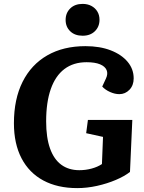

<svg xmlns="http://www.w3.org/2000/svg" viewBox="-20 -952 742 986"><path d="M659.5 -336 647.5 -69Q619.5 -47 574.8 -28Q530 -9 478.5 2.5Q427 14 376.5 14Q275.5 14 202.5 -25.2Q129.5 -64.5 90.5 -139.2Q51.5 -214 51.5 -319Q51.5 -443 96 -531.8Q140.5 -620.5 223 -667.8Q305.5 -715 418.5 -715Q493 -715 548.5 -693.5Q604 -672 635.3 -634.7Q666.5 -597.5 666.5 -549.5Q666.5 -513.5 644.8 -491Q623 -468.5 593 -468.5Q570 -468.5 545.3 -479.5Q520.5 -490.5 505 -507.5L524 -548.5Q535.5 -573 527.5 -592Q519.5 -611 493.8 -621.7Q468 -632.5 424.5 -632.5Q357 -632.5 310.8 -597.5Q264.5 -562.5 240.8 -494.7Q217 -427 217 -329Q217 -245.5 237 -189.5Q257 -133.5 295 -105.8Q333 -78 387.5 -78Q420 -78 450.5 -86.3Q481 -94.5 503.5 -109.5L509 -249L422.5 -268L431.5 -336ZM317 -849.8Q317 -885.5 340.8 -908.8Q364.5 -932 404.1 -932Q430 -932 449.5 -921.5Q469 -911 480 -892.8Q491 -874.5 491 -850.5Q491 -815 467.4 -791.8Q443.7 -768.5 404.5 -768.5Q364.5 -768.5 340.8 -791.3Q317 -814.1 317 -849.8Z"/></svg>

Font: Literata
Style: Italic
Weight: 400
Italic angle: -2°
Designer: Latin by Veronika Burian and Jose Scaglione. Greek by Irene Vlachou. Cyrillic by Vera Evstafieva
Foundry: TypeTogether
Version: Version 3.103;gftools[0.9.29]